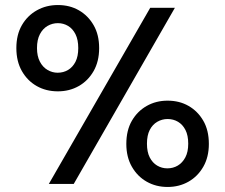

<svg xmlns="http://www.w3.org/2000/svg" viewBox="-20 -731 894 763"><path d="M174 0 577 -700H675L273 0ZM646 12Q600 12 563 -9Q526 -30 504 -68.5Q482 -107 482 -159Q482 -213 504 -251Q526 -289 563 -310Q600 -331 646 -331Q693 -331 729.5 -310Q766 -289 788 -251Q810 -213 810 -159Q810 -107 788 -68.5Q766 -30 729 -9Q692 12 646 12ZM645 -62Q668 -62 686.5 -73Q705 -84 716.5 -105.5Q728 -127 728 -160Q728 -193 717 -214.5Q706 -236 687.5 -247Q669 -258 646 -258Q624 -258 605 -247Q586 -236 575 -214.5Q564 -193 564 -160Q564 -127 575 -105.5Q586 -84 604.5 -73Q623 -62 645 -62ZM210 -368Q163 -368 126 -389Q89 -410 67 -448.5Q45 -487 45 -540Q45 -593 67 -631Q89 -669 126.5 -690Q164 -711 210 -711Q257 -711 293.5 -690Q330 -669 352 -631Q374 -593 374 -540Q374 -487 352 -448.5Q330 -410 293 -389Q256 -368 210 -368ZM209 -442Q232 -442 250.5 -453Q269 -464 280 -485.5Q291 -507 291 -540Q291 -573 280 -595Q269 -617 250.5 -628Q232 -639 210 -639Q188 -639 169 -628Q150 -617 138.5 -595Q127 -573 127 -540Q127 -508 138.5 -486Q150 -464 169 -453Q188 -442 209 -442Z"/></svg>

Font: DM Sans 10pt Medium
Style: Regular
Weight: 500
Version: Version 4.004;gftools[0.9.30]